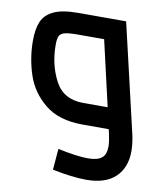

<svg xmlns="http://www.w3.org/2000/svg" viewBox="-84 -566 729 879"><g transform="rotate(10 281.0 -127.0)"><path d="M558 82Q558 158 512 202Q466 246 377 246Q312 246 219 227L227 129Q316 148 368 148Q411 148 431 132Q451 116 451 78Q451 57 443 20L438 0H317Q206 0 141 -53Q76 -106 51 -182.5Q26 -259 26 -339Q26 -393 40.5 -427.5Q55 -462 94.5 -481Q134 -500 209 -500H431L550 10Q558 50 558 82ZM416 -98 346 -402H224Q182 -402 163 -397Q144 -392 138 -379Q132 -366 132 -338Q132 -246 171 -172Q210 -98 302 -98Z"/></g></svg>

Font: Cairo SemiBold
Style: Italic
Weight: 600
Italic angle: -13°
Designer: Mohamed Gaber, Accademia di Belle Arti di Urbino and others
Foundry: Kief Type Foundry, Accademia di Belle Arti di Urbino and others
Version: Version 3.011